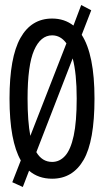

<svg xmlns="http://www.w3.org/2000/svg" viewBox="-20 -702 415 766"><path d="M71 44 29 25 63 -62Q41 -100 29.5 -161.5Q18 -223 18 -309Q18 -473 61.5 -550.5Q105 -628 188 -628Q237 -628 273 -600L304 -682L344 -661L306 -563Q357 -484 357 -309Q357 -139 313.5 -64Q270 11 188 11Q133 11 96 -21ZM90 -309Q90 -218 101 -160L245 -529Q222 -561 188 -561Q142 -561 116 -501.5Q90 -442 90 -309ZM188 -56Q218 -56 240 -80.5Q262 -105 274 -160.5Q286 -216 286 -309Q286 -409 270 -469L125 -95Q148 -56 188 -56Z"/></svg>

Font: Inconsolata Condensed Medium
Style: Regular
Weight: 500
Width: 3
Monospace: yes
Designer: Raph Levien, Cyreal, Brenton Simpson
Foundry: Raph Levien, Cyreal, Google
Version: Version 3.100; ttfautohint (v1.8.4.7-5d5b)